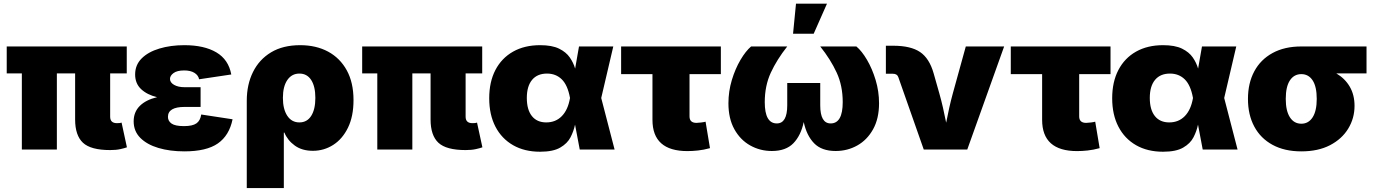

<svg xmlns="http://www.w3.org/2000/svg" viewBox="-20 -792 7274 1017"><path d="M563.5 2.9Q460.9 2.9 419.4 -35.9Q377.9 -74.7 377.9 -159.2V-403.3H281.2V0H95.7V-403.3H15.6V-545.9H651.4V-403.3H563.5V-173.8Q563.5 -139.6 599.6 -139.6Q617.7 -139.6 624 -142.6L652.3 -11.7Q640.6 -7.3 617.9 -2.2Q595.2 2.9 563.5 2.9Z M956.5 9.8Q879.9 9.8 819.1 -8.3Q758.3 -26.4 723.1 -61.8Q688 -97.2 688 -149.4Q688 -198.7 720.5 -231Q752.9 -263.2 812 -277.3Q759.3 -290 727.5 -319.8Q695.8 -349.6 695.8 -397.5Q695.8 -448.2 730.5 -482.7Q765.1 -517.1 824.5 -534.9Q883.8 -552.7 956.5 -552.7Q1061.5 -552.7 1126 -514.6Q1190.4 -476.6 1205.1 -397.5L1034.7 -372.1Q1030.3 -393.6 1009.8 -406.2Q989.3 -418.9 955.6 -418.9Q918 -418.9 899.2 -405Q880.4 -391.1 880.4 -374Q880.4 -355 902.1 -342.5Q923.8 -330.1 957.5 -330.1H1042.5V-225.6H957.5Q869.6 -225.6 869.6 -172.9Q869.6 -150.9 888.7 -137.5Q907.7 -124 954.6 -124Q999.5 -124 1020.3 -138.4Q1041 -152.8 1045.9 -185.5L1211.9 -160.2Q1194.3 -74.2 1134 -32.2Q1073.7 9.8 956.5 9.8Z M1287.1 204.1V-258.3Q1287.1 -344.2 1320.1 -410.6Q1353 -477.1 1416 -514.9Q1479 -552.7 1569.8 -552.7Q1654.3 -552.7 1717.8 -518.6Q1781.2 -484.4 1816.9 -419.4Q1852.5 -354.5 1852.5 -261.7Q1852.5 -175.8 1823.2 -115.7Q1793.9 -55.7 1744.9 -24.4Q1695.8 6.8 1637.2 6.8Q1580.1 6.8 1541.7 -20.8Q1503.4 -48.3 1486.3 -89.8H1483.4V204.1ZM1565.9 -143.6Q1606.4 -143.6 1628.4 -178.2Q1650.4 -212.9 1650.4 -273.4Q1650.4 -334 1628.4 -368.2Q1606.4 -402.3 1565.9 -402.3Q1525.4 -402.3 1502 -368.2Q1478.5 -334 1478.5 -273.4Q1478.5 -213.9 1501.7 -178.7Q1524.9 -143.6 1565.9 -143.6Z M2446.3 2.9Q2343.8 2.9 2302.2 -35.9Q2260.7 -74.7 2260.7 -159.2V-403.3H2164.1V0H1978.5V-403.3H1898.4V-545.9H2534.2V-403.3H2446.3V-173.8Q2446.3 -139.6 2482.4 -139.6Q2500.5 -139.6 2506.8 -142.6L2535.2 -11.7Q2523.4 -7.3 2500.7 -2.2Q2478 2.9 2446.3 2.9Z M2840.8 11.7Q2758.3 11.7 2697.8 -22.9Q2637.2 -57.6 2604.2 -121.1Q2571.3 -184.6 2571.3 -271.5Q2571.3 -358.4 2604.2 -421.4Q2637.2 -484.4 2697.8 -518.6Q2758.3 -552.7 2840.8 -552.7Q2903.8 -552.7 2941.2 -534.4Q2978.5 -516.1 2998 -487.8Q3017.6 -459.5 3026.4 -428.7L3046.9 -545.9H3228.5L3164.6 -272.9L3235.4 0H3050.8L3025.9 -131.8Q3019 -98.1 3002.2 -65.2Q2985.4 -32.2 2947.5 -10.3Q2909.7 11.7 2840.8 11.7ZM2999.5 -272.9 2999 -274.4Q2986.8 -341.3 2955.6 -371.8Q2924.3 -402.3 2877.4 -402.3Q2826.2 -402.3 2798.3 -368.9Q2770.5 -335.4 2770.5 -273.4Q2770.5 -210.9 2797.4 -177.2Q2824.2 -143.6 2873.5 -143.6Q2923.3 -143.6 2955.8 -176.8Q2988.3 -210 2999 -271.5Z M3621.1 8.3Q3436 8.3 3436 -157.2V-399.4H3270V-545.9H3798.3V-399.4H3632.3V-175.3Q3632.3 -141.1 3669.4 -141.1Q3678.2 -141.1 3695.1 -143.3Q3711.9 -145.5 3717.3 -147.5L3740.7 -7.3Q3707 2 3677.2 5.1Q3647.5 8.3 3621.1 8.3Z M4068.4 7.8Q4006.3 7.8 3953.9 -21.5Q3901.4 -50.8 3869.9 -107.4Q3838.4 -164.1 3838.4 -245.1Q3838.4 -308.1 3856.4 -367.9Q3874.5 -427.7 3902.3 -474.9Q3930.2 -522 3958.5 -545.9H4149.9Q4094.7 -476.1 4062.7 -406.7Q4030.8 -337.4 4030.8 -251Q4030.8 -138.2 4094.7 -138.2Q4149.9 -138.2 4149.9 -234.4V-352.5H4324.7V-234.4Q4324.7 -138.2 4379.9 -138.2Q4443.8 -138.2 4443.8 -251Q4443.8 -337.9 4411.9 -407.2Q4379.9 -476.6 4324.7 -545.9H4516.1Q4544.9 -522 4572.5 -474.9Q4600.1 -427.7 4618.2 -367.9Q4636.2 -308.1 4636.2 -245.1Q4636.2 -164.1 4604.7 -107.4Q4573.2 -50.8 4521 -21.5Q4468.8 7.8 4406.2 7.8Q4332 7.8 4292.2 -33.2Q4252.4 -74.2 4237.3 -145.5Q4222.2 -74.2 4182.4 -33.2Q4142.6 7.8 4068.4 7.8ZM4180.7 -613.3 4196.3 -772.5H4360.4L4290 -613.3Z M4873 0 4738.3 -383.3Q4732.4 -401.4 4709 -401.4H4672.4V-549.8H4710.9Q4804.2 -549.8 4853.5 -516.4Q4902.8 -482.9 4925.3 -403.8L4955.6 -296.9Q4966.3 -259.3 4974.9 -221.2Q4983.4 -183.1 4991.7 -142.1Q4999.5 -183.1 5008.1 -221.2Q5016.6 -259.3 5026.9 -296.9L5095.7 -545.9H5298.8L5103.5 0Z M5685.1 8.3Q5500 8.3 5500 -157.2V-399.4H5334V-545.9H5862.3V-399.4H5696.3V-175.3Q5696.3 -141.1 5733.4 -141.1Q5742.2 -141.1 5759 -143.3Q5775.9 -145.5 5781.2 -147.5L5804.7 -7.3Q5771 2 5741.2 5.1Q5711.4 8.3 5685.1 8.3Z M6140.6 11.7Q6058.1 11.7 5997.6 -22.9Q5937 -57.6 5904.1 -121.1Q5871.1 -184.6 5871.1 -271.5Q5871.1 -358.4 5904.1 -421.4Q5937 -484.4 5997.6 -518.6Q6058.1 -552.7 6140.6 -552.7Q6203.6 -552.7 6241 -534.4Q6278.3 -516.1 6297.9 -487.8Q6317.4 -459.5 6326.2 -428.7L6346.7 -545.9H6528.3L6464.4 -272.9L6535.2 0H6350.6L6325.7 -131.8Q6318.8 -98.1 6302 -65.2Q6285.2 -32.2 6247.3 -10.3Q6209.5 11.7 6140.6 11.7ZM6299.3 -272.9 6298.8 -274.4Q6286.6 -341.3 6255.4 -371.8Q6224.1 -402.3 6177.2 -402.3Q6126 -402.3 6098.1 -368.9Q6070.3 -335.4 6070.3 -273.4Q6070.3 -210.9 6097.2 -177.2Q6124 -143.6 6173.3 -143.6Q6223.1 -143.6 6255.6 -176.8Q6288.1 -210 6298.8 -271.5Z M6873 9.8Q6784.2 9.8 6720.7 -24.7Q6657.2 -59.1 6623.8 -121.6Q6590.3 -184.1 6590.3 -268.1Q6590.3 -351.6 6623.8 -414.1Q6657.2 -476.6 6720.7 -511.2Q6784.2 -545.9 6873 -545.9H7218.3V-403.3H7058.1Q7104 -376.5 7129.4 -333Q7154.8 -289.6 7154.8 -231.4Q7154.8 -165.5 7121.3 -110.6Q7087.9 -55.7 7024.9 -22.9Q6961.9 9.8 6873 9.8ZM6873 -399.4Q6834.5 -399.4 6812.5 -366.2Q6790.5 -333 6790.5 -268.1Q6790.5 -204.6 6812.5 -170.7Q6834.5 -136.7 6873 -136.7Q6911.1 -136.7 6932.9 -170.7Q6954.6 -204.6 6954.6 -268.1Q6954.6 -333 6932.9 -366.2Q6911.1 -399.4 6873 -399.4Z"/></svg>

Font: Inter Black
Style: Regular
Weight: 900
Designer: Rasmus Andersson
Foundry: rsms
Version: Version 4.000;git-a52131595